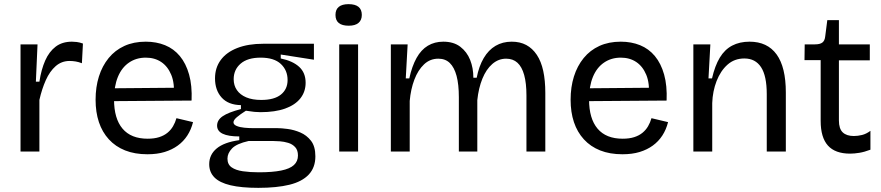

<svg xmlns="http://www.w3.org/2000/svg" viewBox="-20 -731 4251 926"><path d="M79 0V-280V-517H161L153 -337H170Q179 -396 198 -439Q217 -482 248.5 -506Q280 -530 327 -530Q337 -530 350 -528.5Q363 -527 380 -521L375 -426Q360 -432 345 -434.5Q330 -437 316 -437Q277 -437 248.5 -412Q220 -387 201 -344.5Q182 -302 170 -249V0Z M691 13Q630 13 583.5 -5.5Q537 -24 505 -59Q473 -94 457 -142Q441 -190 441 -250Q441 -311 457 -362Q473 -413 504 -451Q535 -489 580 -509.5Q625 -530 683 -530Q734 -530 776 -513Q818 -496 847.5 -460.5Q877 -425 892 -371.5Q907 -318 904 -246L498 -243V-305L849 -308L818 -266Q823 -329 806 -370Q789 -411 757.5 -432Q726 -453 683 -453Q637 -453 602 -429Q567 -405 548.5 -360Q530 -315 530 -251Q530 -159 571 -110.5Q612 -62 692 -62Q724 -62 747.5 -69.5Q771 -77 787.5 -90.5Q804 -104 814.5 -122Q825 -140 831 -161L911 -142Q902 -106 883.5 -77.5Q865 -49 837.5 -29Q810 -9 774 2Q738 13 691 13Z M1226 175Q1144 175 1091.5 162.5Q1039 150 1014 124.5Q989 99 989 61Q989 15 1025 -15Q1061 -45 1134 -55V-73Q1081 -73 1054 -86Q1027 -99 1027 -125Q1027 -152 1054 -170.5Q1081 -189 1142 -205V-224Q1081 -225 1049 -260.5Q1017 -296 1017 -353Q1017 -404 1044.5 -441.5Q1072 -479 1124.5 -499.5Q1177 -520 1250 -520H1494V-443L1334 -468V-449Q1392 -437 1423 -408.5Q1454 -380 1454 -332Q1454 -289 1429 -257Q1404 -225 1355.5 -207.5Q1307 -190 1236 -190Q1222 -190 1206.5 -191.5Q1191 -193 1166 -197Q1139 -180 1122.5 -166Q1106 -152 1106 -141Q1106 -130 1121.5 -123.5Q1137 -117 1159 -115Q1181 -113 1200 -113H1317Q1337 -113 1367.5 -109Q1398 -105 1428.5 -92Q1459 -79 1480 -52Q1501 -25 1501 23Q1501 77 1469 111Q1437 145 1376 160Q1315 175 1226 175ZM1228 100Q1294 100 1336 91.5Q1378 83 1397.5 65Q1417 47 1417 19Q1417 -7 1403.5 -21.5Q1390 -36 1370 -42Q1350 -48 1330 -49.5Q1310 -51 1296 -51H1179Q1121 -38 1099 -15Q1077 8 1077 34Q1077 62 1097 76Q1117 90 1151.5 95Q1186 100 1228 100ZM1240 -249Q1303 -249 1335 -275Q1367 -301 1367 -345Q1367 -392 1334.5 -422.5Q1302 -453 1237 -453Q1174 -453 1140.5 -424Q1107 -395 1107 -349Q1107 -319 1122.5 -296.5Q1138 -274 1167.5 -261.5Q1197 -249 1240 -249Z M1616 0V-517H1707V0ZM1662 -607Q1630 -607 1614 -620Q1598 -633 1598 -659Q1598 -685 1614 -698Q1630 -711 1661 -711Q1693 -711 1709 -698Q1725 -685 1725 -659Q1725 -634 1709 -620.5Q1693 -607 1662 -607Z M1865 0V-320V-517H1946L1937 -353H1954Q1967 -412 1989 -451.5Q2011 -491 2043.5 -510.5Q2076 -530 2118 -530Q2168 -530 2200 -505.5Q2232 -481 2247.5 -442Q2263 -403 2263 -356H2279Q2290 -412 2313 -451Q2336 -490 2370 -510Q2404 -530 2448 -530Q2488 -530 2518 -514Q2548 -498 2569 -466.5Q2590 -435 2600 -389Q2610 -343 2610 -283V0H2519V-271Q2519 -330 2508 -369.5Q2497 -409 2475.5 -428.5Q2454 -448 2421 -448Q2384 -448 2354.5 -422.5Q2325 -397 2306.5 -351.5Q2288 -306 2282 -248V0H2193V-262Q2193 -324 2182 -365Q2171 -406 2149.5 -427Q2128 -448 2094 -448Q2054 -448 2025 -420.5Q1996 -393 1978.5 -347Q1961 -301 1956 -244V0Z M2982 13Q2921 13 2874.5 -5.5Q2828 -24 2796 -59Q2764 -94 2748 -142Q2732 -190 2732 -250Q2732 -311 2748 -362Q2764 -413 2795 -451Q2826 -489 2871 -509.5Q2916 -530 2974 -530Q3025 -530 3067 -513Q3109 -496 3138.5 -460.5Q3168 -425 3183 -371.5Q3198 -318 3195 -246L2789 -243V-305L3140 -308L3109 -266Q3114 -329 3097 -370Q3080 -411 3048.5 -432Q3017 -453 2974 -453Q2928 -453 2893 -429Q2858 -405 2839.5 -360Q2821 -315 2821 -251Q2821 -159 2862 -110.5Q2903 -62 2983 -62Q3015 -62 3038.5 -69.5Q3062 -77 3078.5 -90.5Q3095 -104 3105.5 -122Q3116 -140 3122 -161L3202 -142Q3193 -106 3174.5 -77.5Q3156 -49 3128.5 -29Q3101 -9 3065 2Q3029 13 2982 13Z M3324 0V-321V-517H3406L3397 -353H3414Q3428 -414 3451.5 -453Q3475 -492 3511 -511Q3547 -530 3595 -530Q3681 -530 3725.5 -468.5Q3770 -407 3770 -285V0H3678V-277Q3678 -365 3650.5 -407Q3623 -449 3570 -449Q3522 -449 3488.5 -419Q3455 -389 3436 -340Q3417 -291 3415 -234V0Z M4080 10Q4008 10 3973 -29Q3938 -68 3938 -148V-441H3860L3861 -517H3910Q3935 -517 3946.5 -526Q3958 -535 3960 -556L3970 -634H4026V-517H4175V-440H4026V-150Q4026 -110 4044.5 -92.5Q4063 -75 4098 -75Q4117 -75 4137.5 -80Q4158 -85 4178 -100V-9Q4149 2 4124.5 6Q4100 10 4080 10Z"/></svg>

Font: Bricolage Grotesque
Style: Regular
Weight: 400
Designer: Mathieu Triay
Foundry: Atelier Triay
Version: Version 1.001;gftools[0.9.33.dev8+g029e19f]